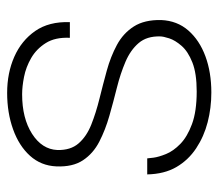

<svg xmlns="http://www.w3.org/2000/svg" viewBox="-58 -556 626 551"><g transform="rotate(-90 255.5 -280.0)"><path d="M266 13Q222 13 181 2.5Q140 -8 106 -30.5Q72 -53 52 -87.5Q32 -122 31 -171H77Q77 -168 79 -153Q81 -138 89.5 -117Q98 -96 118.5 -76Q139 -56 175.5 -42.5Q212 -29 269 -29Q321 -29 352.5 -41.5Q384 -54 400 -72.5Q416 -91 421.5 -108Q427 -125 427 -134Q428 -172 408 -195.5Q388 -219 354 -233.5Q320 -248 280 -258Q240 -268 199.5 -279.5Q159 -291 125 -308.5Q91 -326 71.5 -355.5Q52 -385 54 -432Q56 -476 84.5 -507.5Q113 -539 160.5 -556Q208 -573 265 -573Q322 -573 368.5 -552.5Q415 -532 442.5 -492.5Q470 -453 468 -393H423Q425 -435 408 -462Q391 -489 365 -504Q339 -519 311 -524.5Q283 -530 261 -530Q192 -530 147.5 -501.5Q103 -473 101 -429Q100 -391 120 -368Q140 -345 174 -331.5Q208 -318 248.5 -308Q289 -298 329 -287Q369 -276 402.5 -258Q436 -240 455.5 -209.5Q475 -179 474 -131Q472 -85 444 -53Q416 -21 370 -4Q324 13 266 13Z"/></g></svg>

Font: Darker Grotesque
Style: Regular
Weight: 400
Designer: Gabriel Lam
Foundry: TypeRant
Version: Version 1.000;gftools[0.9.28]